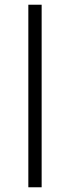

<svg xmlns="http://www.w3.org/2000/svg" viewBox="-20 -710 300 817"><path d="M157.2 -689.9H100.6V86.9H157.2Z"/></svg>

Font: Saysettha
Style: Regular
Weight: 400
Designer: John M. Durdin
Foundry: Lao Script for Windows
Version: Version 2.201